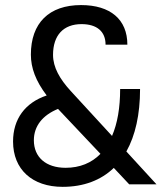

<svg xmlns="http://www.w3.org/2000/svg" viewBox="-20 -723 634 753"><path d="M486.8 0H593.8L475.6 -128.9C510.7 -191.4 529.3 -273.9 529.3 -374H451.2C451.2 -300.3 440.4 -238.3 419.4 -189.9L257.3 -366.2C214.4 -413.1 188 -459 188 -507.8C188 -585 229 -628.4 299.8 -628.4C359.9 -628.4 394 -599.6 394 -547.9H479.5C479.5 -646.5 413.1 -703.1 297.9 -703.1C172.4 -703.1 101.1 -632.8 101.1 -508.8C101.1 -456.5 120.1 -405.3 163.1 -348.6C78.6 -320.3 31.2 -256.3 31.2 -168C31.2 -58.6 106.4 9.8 225.6 9.8C308.1 9.8 376 -16.1 426.3 -64.5ZM374 -119.6C339.4 -84 293 -64.9 237.3 -64.9C160.2 -64.9 112.8 -106.4 112.8 -172.9C112.8 -228 146.5 -271 207.5 -295.9Z"/></svg>

Font: Cascadia Code SemiLight
Style: Regular
Weight: 350
Monospace: yes
Designer: Aaron Bell
Foundry: Saja Typeworks
Version: Version 2404.023